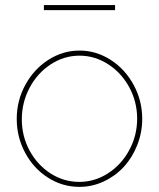

<svg xmlns="http://www.w3.org/2000/svg" viewBox="-20 -726 626 756"><path d="M152.8 -686V-706.1H433.1V-686ZM45.9 -257.8Q45.9 -329.6 79.6 -391.6Q113.3 -453.6 170.2 -490.2Q227.1 -526.9 293 -526.9Q358.9 -526.9 415.8 -490.2Q472.7 -453.6 506.3 -391.6Q540 -329.6 540 -257.8Q540 -204.6 520.5 -155Q501 -105.5 467.8 -69.3Q434.6 -33.2 388.9 -11.7Q343.3 9.8 293 9.8Q225.6 9.8 168.7 -26.6Q111.8 -63 78.9 -124.8Q45.9 -186.5 45.9 -257.8ZM520 -258.8Q520 -324.7 489.3 -381.8Q458.5 -439 406 -472.9Q353.5 -506.8 293 -506.8Q232.4 -506.8 179.9 -472.7Q127.4 -438.5 96.7 -380.6Q65.9 -322.8 65.9 -255.9Q65.9 -189.9 96.4 -133.3Q127 -76.7 179 -43.2Q231 -9.8 292 -9.8Q353 -9.8 405.5 -43.7Q458 -77.6 489 -135Q520 -192.4 520 -258.8Z"/></svg>

Font: Rawline Thin
Style: Regular
Weight: 250
Designer: Matt McInerney, Pablo Impallari, Rodrigo Fuenzalida
Foundry: Matt McInerney, Pablo Impallari, Rodrigo Fuenzalida
Version: Version 4.020;PS 004.020;hotconv 1.0.88;makeotf.lib2.5.64775